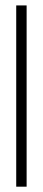

<svg xmlns="http://www.w3.org/2000/svg" viewBox="-20 -702 161 722"><path d="M41 0V-681.6H80.1V0Z"/></svg>

Font: Post No Bills Colombo
Style: Light
Weight: 400
Designer: Kosala Senevirathne, Siva Puranthara, Lasantha Premarathna, Tharique Azeez
Foundry: Mooniak
Version: Version 1.220 ; ttfautohint (v1.5)